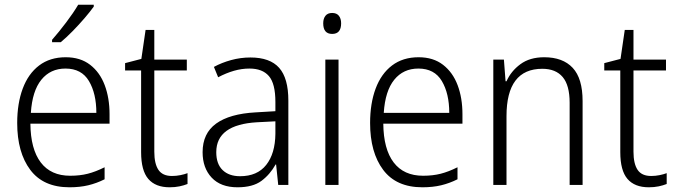

<svg xmlns="http://www.w3.org/2000/svg" viewBox="-20 -785 2871 815"><path d="M259 -542Q321 -542 362.5 -510Q404 -478 424.5 -423.5Q445 -369 445 -300V-260H109Q110 -152 153 -95.5Q196 -39 278 -39Q319 -39 352.5 -47.5Q386 -56 424 -75V-24Q390 -7 354.5 1.5Q319 10 275 10Q164 10 108.5 -64Q53 -138 53 -263Q53 -346 76.5 -409Q100 -472 146 -507Q192 -542 259 -542ZM258 -494Q194 -494 155.5 -446.5Q117 -399 111 -306H389Q389 -388 357.5 -441Q326 -494 258 -494ZM378 -757Q363 -736 339 -708Q315 -680 288 -652.5Q261 -625 238 -606H201V-616Q230 -649 261 -690Q292 -731 312 -765H378Z M710 -38Q728 -38 745.5 -41.5Q763 -45 776 -50V-4Q761 2 742 6Q723 10 700 10Q640 10 609.5 -25.5Q579 -61 579 -139V-486H511V-517L580 -535L598 -658H635V-532H773V-486H635V-141Q635 -90 652.5 -64Q670 -38 710 -38Z M1043 -541Q1126 -541 1165 -497Q1204 -453 1204 -358V0H1161L1152 -87H1150Q1126 -44 1089.5 -17Q1053 10 988 10Q917 10 878.5 -31Q840 -72 840 -139Q840 -219 897.5 -260.5Q955 -302 1065 -308L1149 -313V-352Q1149 -430 1121.5 -462Q1094 -494 1039 -494Q1006 -494 973 -484.5Q940 -475 906 -457L888 -501Q921 -519 961 -530Q1001 -541 1043 -541ZM1071 -266Q898 -256 898 -139Q898 -89 925 -63Q952 -37 999 -37Q1072 -37 1110 -85Q1148 -133 1149 -217V-270Z M1390 -730Q1409 -730 1418.5 -718Q1428 -706 1428 -686Q1428 -641 1390 -641Q1352 -641 1352 -686Q1352 -706 1361.5 -718Q1371 -730 1390 -730ZM1417 -532V0H1361V-532Z M1757 -542Q1819 -542 1860.5 -510Q1902 -478 1922.5 -423.5Q1943 -369 1943 -300V-260H1607Q1608 -152 1651 -95.5Q1694 -39 1776 -39Q1817 -39 1850.5 -47.5Q1884 -56 1922 -75V-24Q1888 -7 1852.5 1.5Q1817 10 1773 10Q1662 10 1606.5 -64Q1551 -138 1551 -263Q1551 -346 1574.5 -409Q1598 -472 1644 -507Q1690 -542 1757 -542ZM1756 -494Q1692 -494 1653.5 -446.5Q1615 -399 1609 -306H1887Q1887 -388 1855.5 -441Q1824 -494 1756 -494Z M2290 -542Q2369 -542 2411 -497Q2453 -452 2453 -356V0H2398V-349Q2398 -423 2368.5 -458Q2339 -493 2282 -493Q2130 -493 2130 -292V0H2074V-532H2119L2126 -440H2130Q2149 -483 2189 -512.5Q2229 -542 2290 -542Z M2744 -38Q2762 -38 2779.5 -41.5Q2797 -45 2810 -50V-4Q2795 2 2776 6Q2757 10 2734 10Q2674 10 2643.5 -25.5Q2613 -61 2613 -139V-486H2545V-517L2614 -535L2632 -658H2669V-532H2807V-486H2669V-141Q2669 -90 2686.5 -64Q2704 -38 2744 -38Z"/></svg>

Font: Noto Sans Kannada SemiCondensed Light
Style: Regular
Weight: 300
Width: 4
Designer: Jelle Bosma - Monotype Design Team
Foundry: Monotype Imaging Inc.
Version: Version 2.005; ttfautohint (v1.8.4.7-5d5b)